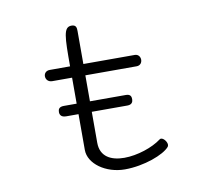

<svg xmlns="http://www.w3.org/2000/svg" viewBox="-64 -589 733 668"><g transform="rotate(-10 302.5 -254.5)"><path d="M373.5 -246.1H154.3C137.2 -246.1 133.8 -237.3 133.8 -228C133.8 -218.8 138.2 -209 156.2 -209H372.6C388.7 -209 392.6 -218.8 392.6 -228C392.6 -237.3 389.6 -246.1 373.5 -246.1ZM246.6 -99.6V-337.9H427.7C440.9 -337.9 447.3 -347.7 447.3 -357.9C447.3 -367.7 440.9 -377.9 428.2 -377.9H246.6V-494.6C246.6 -506.3 245.1 -516.6 229 -516.6C200.2 -516.6 199.7 -482.4 199.7 -377.9H127.9C114.3 -377.9 107.4 -368.7 107.4 -358.9C107.4 -348.6 114.7 -337.9 129.9 -337.9H199.7V-82.5C199.7 -33.7 258.3 8.3 325.7 8.3C394 8.3 465.3 -19 485.4 -43C486.8 -44.9 487.8 -47.4 487.8 -50.3C487.8 -61 476.6 -75.2 467.3 -75.2C465.3 -75.2 463.4 -74.7 461.9 -73.2C431.6 -50.3 377 -31.7 330.6 -31.7C284.7 -31.7 246.6 -49.8 246.6 -99.6Z"/></g></svg>

Font: Cutive Mono
Style: Regular
Weight: 400
Monospace: yes
Designer: Vernon Adams
Foundry: Vernon Adams
Version: Version 1.002